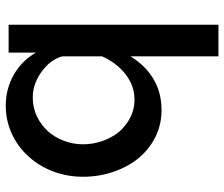

<svg xmlns="http://www.w3.org/2000/svg" viewBox="-76 -694 780 668"><g transform="rotate(90 314.0 -360.0)"><path d="M524 -69Q558 -106 576.5 -155Q595 -204 595 -259Q595 -313 578.5 -362.5Q562 -412 532 -450Q500 -489 457 -510.5Q414 -532 363 -532Q302 -532 255 -504Q208 -476 176 -424V-730H66V0H163V-95Q191 -46 240 -18Q289 10 348 10Q399 10 445 -11Q491 -32 524 -69ZM232 -113Q187 -145 176 -187V-325Q198 -375 238 -406.5Q278 -438 327 -438Q360 -438 388.5 -423.5Q417 -409 439 -384Q459 -359 470.5 -326.5Q482 -294 482 -259Q482 -224 470 -192.5Q458 -161 437 -137Q414 -112 384 -98Q354 -84 319 -84Q273 -84 232 -113Z"/></g></svg>

Font: RT Raleway SemiBold
Style: Regular
Weight: 400
Designer: Matt McInerney, Pablo Impallari, Rodrigo Fuenzalida — Edited by Milan Moffatt in April 2016
Foundry: Matt McInerney, Pablo Impallari, Rodrigo Fuenzalida — Edited by Milan Moffatt in April 2016
Version: Version 3.001